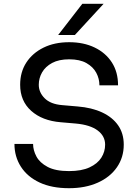

<svg xmlns="http://www.w3.org/2000/svg" viewBox="-20 -972 729 1010"><path d="M343 18Q252 18 188 -12Q124 -42 90 -95Q56 -148 56 -215H154Q154 -182 171.5 -149Q189 -116 230.5 -94Q272 -72 343 -72Q409 -72 451 -91.5Q493 -111 513 -142.5Q533 -174 533 -211Q533 -256 494 -285.5Q455 -315 380 -322L299 -329Q202 -337 144 -389Q86 -441 86 -526Q86 -593 118.5 -643Q151 -693 209 -721.5Q267 -750 344 -750Q420 -750 478 -722Q536 -694 568.5 -643.5Q601 -593 601 -523H503Q503 -558 486.5 -589Q470 -620 435 -640Q400 -660 344 -660Q290 -660 254.5 -641Q219 -622 201.5 -591.5Q184 -561 184 -526Q184 -486 215 -455Q246 -424 307 -419L388 -412Q463 -406 517.5 -380.5Q572 -355 601.5 -312.5Q631 -270 631 -211Q631 -144 595 -92Q559 -40 494 -11Q429 18 343 18ZM374 -788H286L413 -952H525Z"/></svg>

Font: Sora Variable
Style: Regular
Weight: 400
Designer: Jonathan Barnbrook, Julián Moncada
Foundry: Barnbrook Fonts
Version: Version 2.000